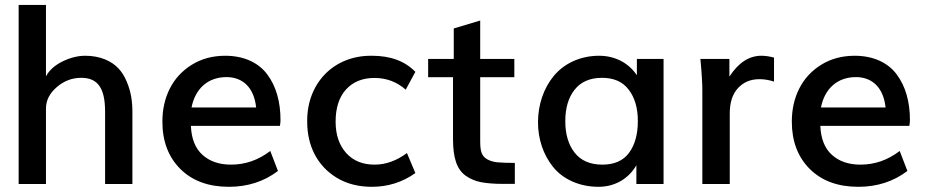

<svg xmlns="http://www.w3.org/2000/svg" viewBox="-20 -737 3740 769"><path d="M164.1 0V-302.7C164.1 -335 178.7 -363.3 207.5 -388.2C236.3 -413.1 269 -425.3 305.2 -425.3C371.1 -425.3 400.9 -385.3 400.9 -289.6V0H510.3V-287.6C510.3 -331.1 504.9 -369.6 487.3 -410.6C479 -431.2 467.8 -448.7 454.1 -463.4C426.8 -492.7 380.4 -513.7 321.8 -513.7C291.5 -513.7 260.7 -505.9 230 -490.7C199.2 -475.6 177.2 -455.6 164.1 -431.2V-717.3H54.7V0Z M747.1 -306.6C762.2 -382.8 813.5 -428.2 887.2 -428.2C953.1 -428.2 997.6 -385.3 1005.9 -306.6ZM897 11.2C971.7 11.2 1037.1 -9.8 1093.3 -52.2L1062.5 -132.3C1014.6 -95.7 962.4 -77.6 905.3 -77.6C857.9 -77.6 819.8 -90.8 791 -116.7C762.2 -142.6 746.6 -181.6 744.6 -232.9H1101.1C1102.5 -241.2 1103.5 -248.5 1103.5 -255.4C1103.5 -329.6 1085.9 -391.6 1050.8 -438.5C1016.1 -485.8 957 -513.7 882.3 -513.7C831.5 -513.7 786.6 -501.5 748 -477.5C709.5 -453.6 680.2 -421.9 660.2 -382.3C640.1 -342.8 630.4 -298.3 630.4 -250C630.4 -171.4 654.3 -108.4 702.1 -60.5C750 -12.7 814.9 11.2 897 11.2Z M1469.2 11.2C1534.2 11.2 1592.3 -7.3 1643.6 -43.9L1609.9 -124C1568.4 -93.3 1525.4 -77.6 1480.5 -77.6C1432.1 -77.6 1394 -93.3 1366.2 -124.5C1338.4 -155.8 1324.2 -197.3 1324.2 -249.5C1324.2 -304.7 1337.9 -347.7 1365.7 -378.4C1393.6 -409.2 1431.6 -424.8 1479.5 -424.8C1527.8 -424.8 1569.3 -409.2 1605 -377.9L1643.6 -449.2C1602.1 -492.2 1544.4 -513.7 1469.7 -513.7C1314 -515.6 1208 -400.4 1210.4 -249C1210.4 -152.8 1251 -71.3 1330.6 -23.9C1370.1 -0.5 1416.5 11.2 1469.2 11.2Z M2042 -84.5C2011.2 -84.5 1988.3 -85.4 1972.2 -86.9C1956.1 -88.4 1942.4 -92.8 1931.2 -99.1C1908.2 -112.3 1903.3 -132.3 1903.3 -173.3V-427.7H2040V-501H1903.3V-654.8L1797.4 -623V-501H1694.8V-427.7H1794.4V-179.7C1794.4 -105 1809.6 -58.6 1845.2 -33.2C1863.3 -20.5 1883.8 -11.7 1906.7 -7.3C1929.7 -2.9 1959.5 -0.5 1995.1 -0.5H2042Z M2392.6 -77.6C2343.3 -77.6 2306.2 -93.8 2281.2 -126C2256.3 -158.2 2244.1 -200.2 2244.1 -251.5C2244.1 -303.7 2256.3 -345.7 2281.2 -377.4C2306.2 -409.2 2342.8 -425.3 2391.1 -425.3C2438.5 -425.3 2474.1 -409.7 2498 -377.9C2522.5 -346.2 2534.7 -304.7 2534.7 -252.4C2534.7 -199.2 2522.9 -156.7 2499.5 -125C2476.1 -93.3 2440.4 -77.6 2392.6 -77.6ZM2377.4 11.2C2444.3 11.2 2499 -22.9 2528.8 -75.2V0H2637.7V-501H2530.8V-435.5C2499.5 -482.9 2445.8 -513.7 2379.4 -513.7C2303.2 -513.7 2238.3 -481.9 2197.8 -432.6C2157.2 -383.3 2134.8 -317.4 2134.8 -247.1C2134.8 -180.2 2155.8 -117.7 2194.8 -68.8C2233.9 -20 2299.3 11.2 2377.4 11.2Z M2902.8 0V-281.7C2902.8 -326.2 2913.6 -359.9 2935.5 -383.8C2957.5 -407.7 2985.8 -419.9 3021.5 -419.9C3041.5 -419.9 3061 -416.5 3080.1 -410.2V-506.3C3062.5 -511.2 3045.4 -513.7 3029.3 -513.7C2980 -513.7 2937.5 -485.8 2901.4 -430.2V-501H2785.2L2787.1 -480C2788.6 -465.8 2789.6 -448.7 2791 -427.7C2792.5 -406.7 2793 -389.6 2793 -376V0Z M3268.1 -306.6C3283.2 -382.8 3334.5 -428.2 3408.2 -428.2C3474.1 -428.2 3518.6 -385.3 3526.9 -306.6ZM3418 11.2C3492.7 11.2 3558.1 -9.8 3614.3 -52.2L3583.5 -132.3C3535.6 -95.7 3483.4 -77.6 3426.3 -77.6C3378.9 -77.6 3340.8 -90.8 3312 -116.7C3283.2 -142.6 3267.6 -181.6 3265.6 -232.9H3622.1C3623.5 -241.2 3624.5 -248.5 3624.5 -255.4C3624.5 -329.6 3606.9 -391.6 3571.8 -438.5C3537.1 -485.8 3478 -513.7 3403.3 -513.7C3352.5 -513.7 3307.6 -501.5 3269 -477.5C3230.5 -453.6 3201.2 -421.9 3181.2 -382.3C3161.1 -342.8 3151.4 -298.3 3151.4 -250C3151.4 -171.4 3175.3 -108.4 3223.1 -60.5C3271 -12.7 3335.9 11.2 3418 11.2Z"/></svg>

Font: Ride SemiBold
Style: Regular
Weight: 600
Version: Version 3.000